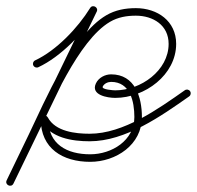

<svg xmlns="http://www.w3.org/2000/svg" viewBox="-35 -374 627 611"><path d="M87 -160.1C87 -160.1 87 -160.1 87 -160.1C159 -193.8 230.6 -268.6 272.3 -335.9C276.2 -342.3 272.6 -348.6 267.2 -351.6C261.8 -354.6 254.6 -354.3 251.3 -347.4C162.9 -165 74.6 17.4 -13.8 199.8C-17.3 207 -13.6 213.2 -8.2 215.8C-2.8 218.4 4.3 217.4 7.8 210.2C31.2 161.8 54.6 113.3 78 64.9C126.5 -35.6 213.7 -244.9 315 -304.5C340.4 -319.4 368.3 -324.1 397.4 -324.1C452.3 -324.1 501.6 -293.9 501.6 -234.4C501.6 -149.2 412.5 -86.5 331.9 -86.5C327 -86.5 287.4 -88.7 291.9 -98.5C296.5 -108.2 308.4 -113.4 318.6 -113.4C379.4 -113.4 392.5 -50.8 392.6 -1.8C392.8 73.3 320.5 117 252 117C178.2 117 118.7 85.2 118.7 5.5C118.7 -0.6 111.6 -1.8 105.2 -0.2C98.9 1.4 93.2 5.8 96.1 11.1C125.1 65 195 75.6 250.2 75.6C364.4 75.6 477.4 -4.3 566.9 -67.2C572.3 -71 573.6 -78.5 569.8 -83.9C566 -89.3 558.5 -90.6 553.1 -86.8C468.4 -27.3 358.5 51.6 250.2 51.6C205 51.6 141.4 44.7 117.2 -0.2C114.4 -5.6 108.7 -7.2 103.8 -5.9C98.9 -4.7 94.7 -0.6 94.7 5.5C94.7 98.7 164.8 141 252 141C333.9 141 416.8 86.8 416.6 -1.8C416.5 -65.1 394.5 -137.4 318.6 -137.4C299.1 -137.4 278.7 -126.8 270.2 -108.6C252.7 -71.1 307.6 -62.5 331.9 -62.5C425.9 -62.5 525.6 -135.7 525.6 -234.4C525.6 -307.2 465.7 -348.1 397.4 -348.1C364 -348.1 332 -342.3 302.9 -325.2C195.4 -262.1 107.8 -52.2 56.4 54.4C33 102.9 9.6 151.3 -13.8 199.8C-17.3 207 -13.6 213.2 -8.2 215.8C-2.8 218.4 4.3 217.4 7.8 210.2C96.1 27.8 184.5 -154.6 272.8 -337C276.2 -343.8 272.9 -349.9 267.8 -352.7C262.7 -355.5 255.8 -355 251.8 -348.5C212.7 -285.3 144.6 -213.5 76.8 -181.9C70.8 -179.1 68.2 -171.9 71 -165.9C73.8 -159.9 81 -157.3 87 -160.1Z"/></svg>

Font: FRB American Cursive Guidelines Arrows Light
Style: Italic
Weight: 300
Italic angle: -25°
Version: Version 2.0;Modular Font Editor K font №1